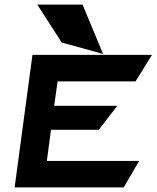

<svg xmlns="http://www.w3.org/2000/svg" viewBox="-20 -820 685 840"><path d="M341 -800H143L250 -634L431 -584ZM232 -464H573L645 -580H122L44 0H521L589 -116H185L203 -252H412L493 -357H217Z"/></svg>

Font: Charger
Style: HemiRT
Weight: 900
Designer: Jasper
Foundry: Cannot Into Space Fonts
Version: Version 0.99